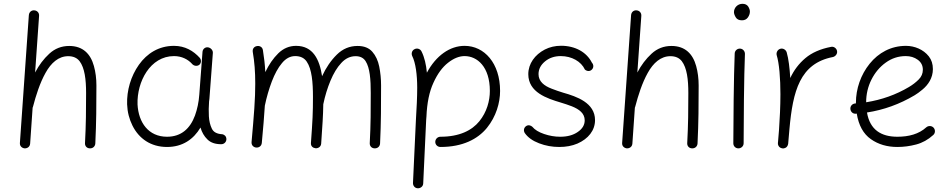

<svg xmlns="http://www.w3.org/2000/svg" viewBox="-20 -759 5045 1017"><path d="M110.4 26.9C124.5 27.3 138.2 19 139.6 2L152.8 -188.5C153.8 -189.9 154.3 -191.9 154.8 -193.8C170.4 -253.9 191.4 -319.8 221.2 -373C250.5 -425.8 290 -461.4 341.3 -461.4C367.7 -461.4 387.7 -452.6 401.4 -435.1C428.7 -399.4 436 -337.4 436 -266.6C436 -180.2 435.5 -98.1 430.2 0C429.7 14.2 439.5 26.9 457 26.9C474.1 26.9 484.4 14.2 484.9 0.5C490.2 -108.4 490.7 -206.1 490.7 -306.2C490.7 -342.8 486.3 -377.4 477.5 -409.2C460 -473.1 419.4 -515.6 346.7 -515.6C306.2 -515.6 271 -502 241.2 -474.6C211.4 -447.3 186.5 -414.1 166 -375L187 -674.8C188.5 -692.4 175.3 -703.6 161.6 -704.1C147.5 -705.6 134.3 -695.8 132.8 -678.7L85.4 -2C84 15.1 96.7 25.4 110.4 26.9Z M864.7 -34.7C766.6 -34.7 713.4 -109.9 708.5 -206.1C704.6 -325.7 775.4 -461.9 901.9 -461.9C943.4 -461.9 976.1 -443.8 996.1 -421.9C1005.4 -409.7 1022.9 -406.7 1034.7 -415C1045.9 -423.3 1047.9 -440.9 1038.1 -452.6C1004.4 -489.7 960 -516.1 901.4 -516.1C821.8 -516.1 758.8 -476.6 715.8 -416C672.9 -355.5 650.9 -279.3 653.3 -206.5C654.8 -165.5 664.6 -127.9 681.6 -93.8C715.8 -24.9 778.8 19.5 864.7 19.5C947.3 19.5 1005.4 -21.5 1042 -83.5C1049.3 -58.1 1061.5 -37.1 1078.6 -20.5C1095.7 -3.4 1120.1 4.9 1151.9 4.9C1167 4.9 1179.2 -6.8 1179.2 -22C1178.7 -38.1 1168.5 -45.4 1158.2 -47.9C1129.4 -49.3 1110.8 -59.1 1102.1 -77.6C1093.3 -95.7 1087.9 -117.7 1086.4 -143.1C1085 -167 1085.4 -195.3 1087.4 -221.2C1088.9 -230.5 1089.8 -240.2 1090.3 -250L1107.4 -478C1108.9 -492.2 1096.7 -506.3 1081.5 -508.3C1067.4 -510.3 1054.2 -500 1052.7 -484.9L1035.6 -257.3C1032.7 -217.3 1024.9 -180.7 1012.7 -147C987.8 -79.6 941.4 -34.7 864.7 -34.7Z M1312.5 -6.8C1311 10.7 1323.2 21 1336.4 22.5C1350.1 23.9 1364.7 16.1 1366.7 -1.5C1374 -79.6 1379.4 -144 1382.8 -199.2C1392.1 -244.6 1404.8 -287.6 1419.9 -327.6C1435.1 -367.2 1452.6 -399.9 1473.6 -424.8C1494.1 -449.7 1517.6 -461.9 1543.5 -461.9C1571.3 -461.9 1591.8 -452.1 1605 -432.1C1631.8 -392.6 1637.7 -323.2 1637.7 -245.6C1637.7 -159.2 1635.7 -122.1 1627 -2C1625.5 16.1 1638.2 24.9 1651.9 26.4C1665.5 26.9 1679.7 19 1681.2 2C1688 -100.1 1691.4 -142.1 1692.4 -207C1701.7 -251.5 1714.4 -293 1730.5 -331.5C1746.6 -370.1 1765.6 -401.9 1788.1 -425.8C1810.1 -449.7 1835.4 -461.4 1863.8 -461.4C1887.7 -461.4 1905.3 -452.6 1916.5 -435.1C1939.5 -399.4 1943.8 -337.4 1943.8 -266.6C1943.8 -180.2 1943.8 -98.1 1938.5 0C1938 14.2 1948.2 26.9 1965.3 26.9C1982.4 26.9 1992.7 14.6 1993.2 0.5C1998.5 -108.4 1998.5 -206.1 1998.5 -306.2C1998.5 -340.8 1995.1 -374.5 1988.8 -406.2C1982.4 -438 1970.2 -464.4 1952.1 -484.9C1934.1 -505.4 1908.2 -515.6 1874 -515.6C1832 -515.6 1795.4 -500.5 1764.2 -469.7C1732.9 -439 1707 -400.9 1686 -355.5C1672.4 -444.8 1637.7 -516.1 1548.3 -516.1C1512.7 -516.1 1481 -502.9 1454.1 -476.6C1427.2 -450.2 1404.3 -417 1385.3 -377C1383.3 -417.5 1378.9 -454.6 1372.6 -493.2C1370.1 -511.2 1353.5 -518.1 1339.4 -514.6C1327.1 -512.2 1316.4 -501.5 1318.8 -484.4C1328.1 -430.2 1332 -379.9 1332 -315.9C1332 -277.8 1330.6 -234.4 1327.1 -185.1C1323.7 -135.7 1318.8 -76.7 1312.5 -6.8Z M2285.6 -7.3C2285.6 7.8 2297.9 19.5 2313 19.5C2430.2 19.5 2509.8 -21.5 2559.1 -81.5C2607.9 -141.6 2628.9 -214.4 2628.9 -277.3C2628.9 -424.3 2545.4 -516.1 2440.9 -516.1C2362.8 -516.1 2289.6 -464.4 2241.2 -374C2237.3 -416.5 2228.5 -455.1 2212.9 -486.3C2206.5 -500 2189.5 -505.9 2175.8 -498.5C2162.1 -492.2 2157.2 -475.6 2163.6 -461.9C2181.6 -426.3 2189.9 -362.3 2189.9 -294.4C2189.9 -245.1 2187 -188 2183.1 -125L2167.5 210C2167 225.1 2177.7 237.8 2192.9 238.3C2208 238.8 2221.2 228 2221.7 212.9L2237.3 -122.1C2237.8 -125.5 2237.8 -129.9 2238.3 -135.7C2238.8 -137.2 2238.8 -139.2 2238.8 -141.1C2241.7 -213.4 2253.9 -273.4 2275.9 -320.8C2297.4 -368.2 2323.2 -403.3 2353.5 -426.8C2383.3 -450.2 2412.6 -461.9 2440.9 -461.9C2507.8 -461.9 2574.7 -405.3 2574.7 -277.3C2574.7 -224.6 2558.6 -165.5 2519 -116.7C2479.5 -67.9 2413.1 -34.7 2313 -34.7C2297.9 -34.7 2285.6 -22.5 2285.6 -7.3Z M3114.7 -390.1C3125 -399.9 3125.5 -416 3115.2 -427.2C3087.4 -482.4 3027.3 -516.6 2951.7 -516.6C2920.4 -516.6 2891.6 -509.8 2865.7 -496.6C2813 -469.2 2778.3 -421.4 2778.3 -366.2C2778.3 -270 2876.5 -237.8 2950.2 -215.8C2970.2 -210 2989.7 -203.1 3009.3 -195.8C3047.9 -180.2 3077.1 -158.7 3077.1 -121.6C3077.1 -97.2 3064.9 -76.7 3040.5 -60.1C3016.1 -43 2984.9 -34.7 2947.3 -34.7C2918.5 -34.7 2890.1 -39.6 2861.8 -49.3C2833 -59.1 2812.5 -71.8 2799.8 -87.4C2792 -94.7 2778.8 -99.1 2767.1 -91.3C2754.9 -83 2751.5 -67.4 2759.8 -54.2C2775.9 -31.2 2800.8 -13.2 2835.4 0C2869.6 13.2 2905.3 19.5 2942.4 19.5C2978 19.5 3009.8 13.7 3038.6 1.5C3095.7 -23.4 3131.8 -67.9 3131.8 -122.6C3131.8 -214.4 3035.2 -247.6 2962.9 -268.1C2942.4 -274.4 2922.4 -281.2 2902.3 -289.1C2862.3 -304.2 2832.5 -327.6 2832.5 -366.2C2832.5 -392.1 2843.8 -414.6 2866.7 -433.6C2889.6 -452.6 2917.5 -461.9 2950.2 -461.9C3008.3 -461.9 3058.1 -433.6 3078.1 -390.6C3089.8 -380.4 3105 -380.4 3114.7 -390.1Z M3300.3 26.9C3314.5 27.3 3328.1 19 3329.6 2L3342.8 -188.5C3343.8 -189.9 3344.2 -191.9 3344.7 -193.8C3360.4 -253.9 3381.3 -319.8 3411.1 -373C3440.4 -425.8 3480 -461.4 3531.2 -461.4C3557.6 -461.4 3577.6 -452.6 3591.3 -435.1C3618.7 -399.4 3626 -337.4 3626 -266.6C3626 -180.2 3625.5 -98.1 3620.1 0C3619.6 14.2 3629.4 26.9 3647 26.9C3664.1 26.9 3674.3 14.2 3674.8 0.5C3680.2 -108.4 3680.7 -206.1 3680.7 -306.2C3680.7 -342.8 3676.3 -377.4 3667.5 -409.2C3649.9 -473.1 3609.4 -515.6 3536.6 -515.6C3496.1 -515.6 3460.9 -502 3431.2 -474.6C3401.4 -447.3 3376.5 -414.1 3356 -375L3377 -674.8C3378.4 -692.4 3365.2 -703.6 3351.6 -704.1C3337.4 -705.6 3324.2 -695.8 3322.8 -678.7L3275.4 -2C3273.9 15.1 3286.6 25.4 3300.3 26.9Z M3867.7 -694.8C3867.7 -687.5 3870.6 -678.2 3877 -667.5C3883.3 -656.7 3894 -651.4 3910.2 -651.4C3923.3 -651.4 3934.1 -656.2 3941.4 -666.5C3948.7 -676.8 3952.1 -687 3952.1 -698.2C3952.1 -705.6 3949.2 -714.4 3943.4 -724.1C3937 -733.9 3926.8 -738.8 3912.6 -738.8C3886.7 -738.8 3867.7 -717.8 3867.7 -694.8ZM3899.9 -501.5H3898.4C3884.8 -501.5 3872.1 -490.7 3871.6 -475.6C3866.7 -360.8 3864.3 -101.6 3864.3 0C3864.3 15.1 3876 26.9 3891.1 26.9C3906.2 26.9 3918.9 15.1 3918.9 0C3918.9 -101.1 3920.9 -360.4 3925.8 -472.7V-474.1C3925.8 -487.8 3915 -501 3899.9 -501.5Z M4124.5 26.9C4127 27.3 4129.9 27.3 4132.3 26.9V26.4H4133.8C4142.6 24.4 4148.9 19.5 4152.3 11.2C4152.8 10.7 4152.8 10.3 4152.8 9.8C4153.8 7.3 4154.3 5.4 4154.8 2.9C4157.2 -21.5 4159.7 -47.9 4161.6 -75.7C4179.7 -276.4 4216.8 -423.3 4392.1 -457C4406.2 -460.4 4417 -475.1 4413.6 -489.3C4411.1 -503.4 4396 -514.2 4381.8 -510.7C4325.7 -500 4280.3 -480 4246.1 -451.2C4211.9 -422.4 4185.1 -387.2 4166 -345.7C4162.6 -398.9 4157.2 -446.8 4147 -481.9C4142.6 -496.1 4127 -504.9 4112.8 -500.5C4098.6 -496.1 4090.3 -480.5 4094.2 -466.3C4100.6 -445.3 4105.5 -416 4108.9 -378.9C4112.3 -341.3 4113.8 -301.8 4113.8 -259.8C4113.8 -195.8 4110.4 -129.9 4106.4 -71.8C4104.5 -50.3 4103 -28.8 4101.1 -7.3C4100.6 -5.9 4100.6 -4.4 4100.6 -2.9C4100.1 -0.5 4100.1 2 4100.6 4.4V4.9C4101.1 5.4 4101.1 5.9 4101.1 6.3C4103 15.1 4108.4 21.5 4116.7 24.9H4117.2C4117.7 25.4 4117.7 25.4 4118.2 25.4C4120.1 25.9 4122.1 26.4 4124.5 26.9Z M4923.3 -43.9C4934.6 -53.7 4935.1 -71.3 4925.3 -82.5C4915 -93.8 4897.5 -94.2 4886.2 -84.5C4847.2 -48.8 4793.5 -34.7 4733.4 -34.7C4647.5 -34.7 4587.9 -71.3 4572.3 -163.1C4660.6 -176.8 4745.1 -207 4824.7 -254.4C4836.9 -261.7 4850.6 -271.5 4865.7 -284.2C4896 -309.1 4921.4 -345.7 4921.4 -393.1C4921.4 -419.9 4914.1 -442.4 4899.9 -460.4C4871.1 -497.1 4824.2 -516.1 4778.8 -516.1C4699.2 -516.1 4633.3 -479.5 4586.4 -421.4C4539.6 -363.3 4513.7 -289.1 4513.7 -214.8V-211.4C4512.2 -210.9 4510.7 -210.9 4509.3 -210.9C4494.1 -209.5 4482.9 -196.8 4484.4 -181.6C4485.8 -166.5 4498 -155.3 4513.2 -156.7C4514.6 -156.7 4516.6 -156.7 4518.1 -157.2C4528.3 -94.7 4553.2 -49.8 4592.8 -22C4632.3 5.9 4679.2 19.5 4733.4 19.5C4766.6 19.5 4799.8 15.1 4833 6.3C4865.7 -2.4 4896 -19 4923.3 -43.9ZM4777.8 -461.9C4802.2 -461.9 4823.2 -455.6 4841.3 -442.4C4859.4 -429.2 4868.2 -411.6 4868.2 -389.6C4868.2 -369.6 4860.8 -352.5 4846.2 -337.9C4831.1 -322.8 4814 -309.6 4794.9 -298.3C4726.1 -257.3 4650.4 -230.5 4567.9 -217.3C4567.9 -259.8 4577.1 -299.8 4595.7 -336.9C4614.3 -374 4639.6 -404.3 4671.4 -427.2C4703.1 -450.2 4738.3 -461.9 4777.8 -461.9Z"/></svg>

Font: Mikhak Light
Style: Regular
Weight: 300
Designer: Amin Abedi
Version: Version 3.2